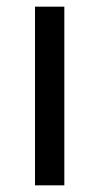

<svg xmlns="http://www.w3.org/2000/svg" viewBox="-20 -556 298 576"><path d="M173 0H85V-536H173Z"/></svg>

Font: Noto Sans Mongolian
Style: Regular
Weight: 400
Designer: Monotype Design Team
Foundry: Monotype Imaging Inc.
Version: Version 3.001; ttfautohint (v1.8.4.7-5d5b)